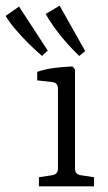

<svg xmlns="http://www.w3.org/2000/svg" viewBox="-99 -656 379 676"><path d="M165 -63Q165 -42 186 -39L232 -32V0H38V-32L84 -39Q105 -42 105 -62V-344Q105 -365 85 -367L32 -373V-403Q61 -413 94 -417Q127 -421 156 -422L165 -412ZM201 -476 180 -459Q162 -476 138 -502.5Q114 -529 93.5 -557.5Q73 -586 62 -607L111 -636ZM69 -478 49 -459Q30 -475 4.5 -500Q-21 -525 -44 -552Q-67 -579 -79 -600L-32 -633Z"/></svg>

Font: Rasa Light
Style: Regular
Weight: 300
Designer: Anna Giedrys (Yrsa+Rasa design), David Brezina (Yrsa art-direction, Rasa art-direction, design)
Foundry: Rosetta Type Foundry
Version: Version 2.004